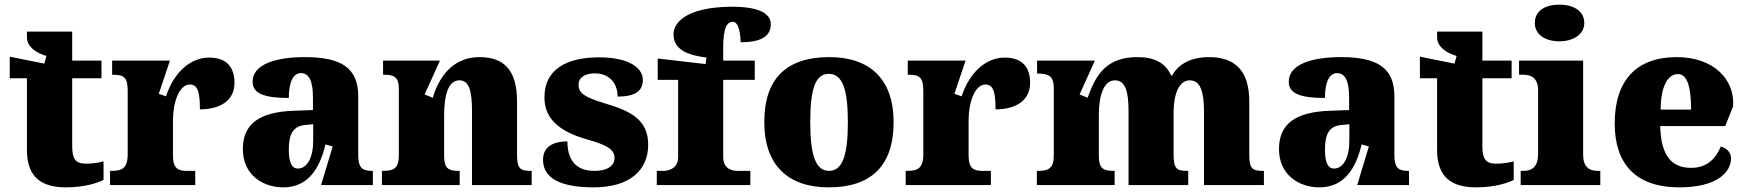

<svg xmlns="http://www.w3.org/2000/svg" viewBox="-20 -797 7532 827"><path d="M264 10C347 10 402 -10 426 -22V-102C405 -96 377 -92 350 -92C302 -92 291 -116 291 -170V-460H417V-536H291V-661H96V-636C96 -598 132 -570 180 -556L171 -523C112 -535 59 -545 22 -553V-460H96V-150C96 -32 161 10 264 10Z M821 0V-61H786C749 -61 725 -69 725 -128V-278C725 -355 751 -433 798 -433C835 -433 841 -391 841 -326C930 -326 990 -365 990 -440C990 -506 958 -549 880 -549C802 -549 729 -487 695 -382L664 -393L712 -536H463V-475H467C511 -475 530 -466 530 -407V-133C530 -70 504 -61 459 -61H454V0Z M1200 10C1307 10 1357 -71 1382 -175L1413 -166L1363 0H1586V-61H1582C1537 -61 1523 -77 1523 -131V-383C1523 -507 1446 -551 1293 -551C1170 -551 1068 -521 1068 -445C1068 -394 1118 -375 1224 -375C1224 -446 1244 -482 1276 -482C1311 -482 1328 -449 1328 -375V-323L1247 -320C1099 -315 1026 -265 1026 -155C1026 -43 1113 10 1200 10ZM1263 -71C1236 -71 1224 -99 1224 -152C1224 -220 1242 -255 1298 -259L1329 -262V-191C1329 -118 1303 -71 1263 -71Z M1960 0V-61H1956C1912 -61 1893 -71 1893 -125V-301C1893 -380 1908 -451 1959 -451C2002 -451 2013 -402 2013 -317V0H2270V-61H2266C2221 -61 2207 -70 2207 -131V-360C2207 -494 2152 -551 2045 -551C1947 -551 1878 -488 1844 -376L1809 -390L1875 -536H1630V-475H1634C1678 -475 1698 -466 1698 -412V-128C1698 -70 1674 -61 1629 -61H1625V0Z M2537 10C2693 10 2772 -64 2772 -174C2772 -279 2699 -318 2591 -350C2498 -378 2472 -395 2472 -432C2472 -465 2502 -481 2543 -481C2597 -481 2640 -446 2640 -381C2716 -381 2749 -405 2749 -453C2749 -500 2697 -550 2560 -550C2419 -550 2325 -497 2325 -378C2325 -288 2385 -232 2507 -197C2589 -174 2627 -155 2627 -117C2627 -88 2604 -61 2540 -61C2472 -61 2424 -96 2424 -188C2366 -188 2319 -167 2319 -109C2319 -44 2369 10 2537 10Z M3212 0V-61H3158C3135 -61 3095 -68 3095 -121V-453H3231V-536H3095V-588C3095 -679 3111 -703 3137 -703C3164 -703 3170 -642 3170 -615C3277 -615 3300 -653 3300 -693C3300 -726 3272 -770 3124 -768C2943 -765 2881 -704 2881 -649C2881 -578 2953 -558 3023 -549L3019 -521L2813 -545V-453H2901V-121C2901 -68 2855 -61 2838 -61H2809V0Z M3549 10C3733 10 3829 -83 3829 -271C3829 -459 3724 -551 3552 -551C3368 -551 3272 -459 3272 -271C3272 -83 3377 10 3549 10ZM3551 -61C3491 -61 3470 -134 3470 -271C3470 -409 3490 -479 3550 -479C3610 -479 3632 -409 3632 -271C3632 -134 3611 -61 3551 -61Z M4248 0V-61H4213C4176 -61 4152 -69 4152 -128V-278C4152 -355 4178 -433 4225 -433C4262 -433 4268 -391 4268 -326C4357 -326 4417 -365 4417 -440C4417 -506 4385 -549 4307 -549C4229 -549 4156 -487 4122 -382L4091 -393L4139 -536H3890V-475H3894C3938 -475 3957 -466 3957 -407V-133C3957 -70 3931 -61 3886 -61H3881V0Z M4781 0V-61H4777C4733 -61 4713 -71 4713 -125V-301C4713 -380 4732 -451 4782 -451C4828 -451 4841 -402 4841 -317V0H5098V-61H5094C5049 -61 5035 -70 5035 -131V-312C5035 -387 5056 -451 5105 -451C5150 -451 5166 -402 5166 -317V0H5424V-61H5420C5375 -61 5361 -70 5361 -131V-360C5361 -494 5298 -551 5188 -551C5101 -551 5051 -514 5029 -472H5024C5001 -525 4954 -551 4879 -551C4751 -551 4701 -481 4665 -376L4630 -390L4696 -536H4447V-480H4451C4495 -480 4519 -471 4519 -417V-128C4519 -70 4495 -61 4450 -61H4446V0Z M5663 10C5770 10 5820 -71 5845 -175L5876 -166L5826 0H6049V-61H6045C6000 -61 5986 -77 5986 -131V-383C5986 -507 5909 -551 5756 -551C5633 -551 5531 -521 5531 -445C5531 -394 5581 -375 5687 -375C5687 -446 5707 -482 5739 -482C5774 -482 5791 -449 5791 -375V-323L5710 -320C5562 -315 5489 -265 5489 -155C5489 -43 5576 10 5663 10ZM5726 -71C5699 -71 5687 -99 5687 -152C5687 -220 5705 -255 5761 -259L5792 -262V-191C5792 -118 5766 -71 5726 -71Z M6338 10C6421 10 6476 -10 6500 -22V-102C6479 -96 6451 -92 6424 -92C6376 -92 6365 -116 6365 -170V-460H6491V-536H6365V-661H6170V-636C6170 -598 6206 -570 6254 -556L6245 -523C6186 -535 6133 -545 6096 -553V-460H6170V-150C6170 -32 6235 10 6338 10Z M6697 -619C6754 -619 6804 -647 6804 -698C6804 -752 6754 -777 6697 -777C6637 -777 6591 -752 6591 -698C6591 -647 6637 -619 6697 -619ZM6873 0V-61H6862C6825 -61 6799 -78 6799 -131V-536H6523V-475H6542C6578 -475 6605 -458 6605 -409V-135C6605 -79 6580 -61 6542 -61H6530V0Z M7214 10C7375 10 7436 -55 7436 -115C7436 -141 7417 -159 7392 -166C7370 -113 7332 -74 7264 -74C7178 -74 7134 -129 7131 -254H7411L7445 -339C7453 -457 7359 -551 7202 -551C7032 -551 6935 -454 6935 -266C6935 -91 7025 10 7214 10ZM7133 -325C7133 -425 7164 -478 7207 -478C7247 -478 7264 -424 7264 -325Z"/></svg>

Font: UArctic Serif Black
Style: Regular
Weight: 900
Designer: Customization by Puisto advertising & original work Monotype Design Team
Foundry: Monotype Imaging Inc.
Version: Version 2.004